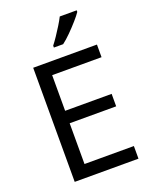

<svg xmlns="http://www.w3.org/2000/svg" viewBox="-170 -1036 897 1129"><g transform="rotate(-20 278.0 -472.0)"><path d="M496 0H97V-714H496V-635H187V-412H478V-334H187V-79H496ZM453 -934Q441 -916 416 -887.5Q391 -859 362.5 -830.5Q334 -802 310 -784H252V-796Q267 -815 284.5 -841Q302 -867 319 -894.5Q336 -922 347 -944H453Z"/></g></svg>

Font: Noto Sans Nag Mundari
Style: Regular
Weight: 400
Designer: Muthu Nedumaran
Version: Version 1.000; ttfautohint (v1.8.4.7-5d5b)